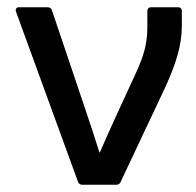

<svg xmlns="http://www.w3.org/2000/svg" viewBox="-20 -509 541 529"><path d="M207 0H300C305 0 310 -2 312 -7L436 -270C464 -332 481 -383 481 -438V-479C481 -485 477 -489 471 -489H396C390 -489 386 -485 386 -479V-434C386 -385 374 -351 355 -309L307 -205C289 -166 272 -128 255 -89H254C242 -128 228 -169 215 -208L123 -481C121 -487 116 -489 111 -489H32C25 -489 22 -484 24 -477L195 -8C197 -2 202 0 207 0Z"/></svg>

Font: Sofia Sans Cond SemiBold
Style: Regular
Weight: 600
Width: 3
Designer: Botio Nikoltchev, Ani Petrova
Foundry: lettersoup
Version: Version 4.100